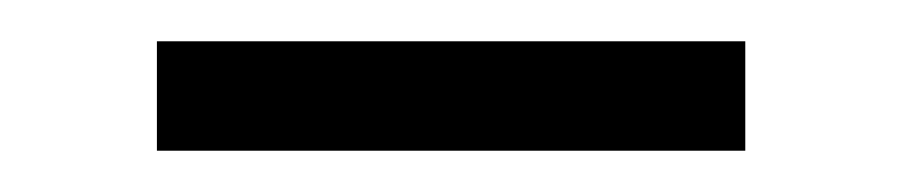

<svg xmlns="http://www.w3.org/2000/svg" viewBox="-20 -606 438 93"><path d="M56 -586H341V-533H56Z"/></svg>

Font: Athiti
Style: Regular
Weight: 400
Designer: CadsonDemak Team
Foundry: CadsonDemak
Version: Version 1.033